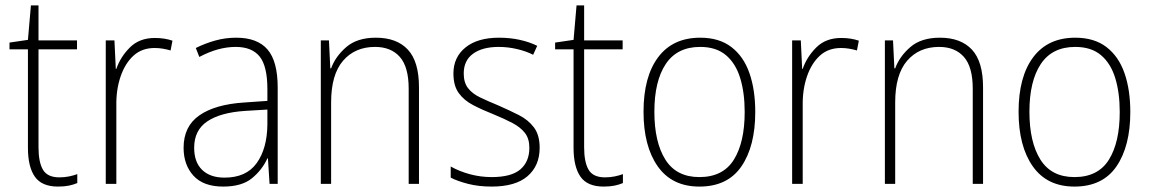

<svg xmlns="http://www.w3.org/2000/svg" viewBox="-20 -678 4242 708"><path d="M199 -24Q218 -24 235 -27.5Q252 -31 265 -36V-3Q251 3 234 6.5Q217 10 194 10Q134 10 108.5 -26.5Q83 -63 83 -133V-496H15V-521L83 -531L94 -658H122V-529H264V-496H122V-135Q122 -80 138.5 -52Q155 -24 199 -24Z M551 -538Q587 -538 616 -528L609 -492Q595 -496 580.5 -498.5Q566 -501 550 -501Q503 -501 472 -472.5Q441 -444 424.5 -395.5Q408 -347 409 -288V0H370V-529H402L407 -424H409Q424 -468 459 -503Q494 -538 551 -538Z M851 -539Q929 -539 966.5 -495.5Q1004 -452 1004 -355V0H974L968 -94H966Q947 -52 909.5 -21Q872 10 803 10Q730 10 693.5 -30Q657 -70 657 -133Q657 -212 715 -252.5Q773 -293 880 -300L966 -306V-349Q966 -434 937.5 -469.5Q909 -505 849 -505Q817 -505 784 -496Q751 -487 715 -468L702 -501Q736 -518 773.5 -528.5Q811 -539 851 -539ZM883 -269Q793 -263 744.5 -230.5Q696 -198 696 -133Q696 -80 725.5 -51.5Q755 -23 808 -23Q888 -23 926.5 -76.5Q965 -130 966 -219V-274Z M1366 -539Q1443 -539 1484 -495Q1525 -451 1525 -356V0H1487V-351Q1487 -431 1454.5 -468Q1422 -505 1363 -505Q1289 -505 1245 -454Q1201 -403 1201 -300V0H1163V-529H1193L1198 -426H1201Q1217 -470 1257 -504.5Q1297 -539 1366 -539Z M1970 -133Q1970 -67 1925.5 -28.5Q1881 10 1793 10Q1745 10 1706 0Q1667 -10 1642 -23V-64Q1674 -46 1713 -35.5Q1752 -25 1793 -25Q1866 -25 1899 -53.5Q1932 -82 1932 -133Q1932 -167 1915.5 -188Q1899 -209 1869.5 -224.5Q1840 -240 1801 -256Q1758 -273 1724.5 -290.5Q1691 -308 1671.5 -335Q1652 -362 1652 -407Q1652 -467 1696.5 -503Q1741 -539 1820 -539Q1861 -539 1897 -531Q1933 -523 1961 -509L1946 -476Q1921 -489 1887 -497Q1853 -505 1819 -505Q1759 -505 1724.5 -480Q1690 -455 1690 -407Q1690 -374 1705.5 -353.5Q1721 -333 1750 -319Q1779 -305 1818 -289Q1859 -271 1893.5 -253.5Q1928 -236 1949 -208Q1970 -180 1970 -133Z M2211 -24Q2230 -24 2247 -27.5Q2264 -31 2277 -36V-3Q2263 3 2246 6.5Q2229 10 2206 10Q2146 10 2120.5 -26.5Q2095 -63 2095 -133V-496H2027V-521L2095 -531L2106 -658H2134V-529H2276V-496H2134V-135Q2134 -80 2150.5 -52Q2167 -24 2211 -24Z M2765 -265Q2765 -139 2714 -64.5Q2663 10 2559 10Q2458 10 2405.5 -64.5Q2353 -139 2353 -266Q2353 -395 2407 -467Q2461 -539 2562 -539Q2632 -539 2677 -504.5Q2722 -470 2743.5 -408.5Q2765 -347 2765 -265ZM2393 -266Q2393 -154 2433.5 -89.5Q2474 -25 2559 -25Q2646 -25 2686 -89Q2726 -153 2726 -265Q2726 -336 2709.5 -390Q2693 -444 2657 -474.5Q2621 -505 2562 -505Q2477 -505 2435 -442Q2393 -379 2393 -266Z M3082 -538Q3118 -538 3147 -528L3140 -492Q3126 -496 3111.5 -498.5Q3097 -501 3081 -501Q3034 -501 3003 -472.5Q2972 -444 2955.5 -395.5Q2939 -347 2940 -288V0H2901V-529H2933L2938 -424H2940Q2955 -468 2990 -503Q3025 -538 3082 -538Z M3446 -539Q3523 -539 3564 -495Q3605 -451 3605 -356V0H3567V-351Q3567 -431 3534.5 -468Q3502 -505 3443 -505Q3369 -505 3325 -454Q3281 -403 3281 -300V0H3243V-529H3273L3278 -426H3281Q3297 -470 3337 -504.5Q3377 -539 3446 -539Z M4148 -265Q4148 -139 4097 -64.5Q4046 10 3942 10Q3841 10 3788.5 -64.5Q3736 -139 3736 -266Q3736 -395 3790 -467Q3844 -539 3945 -539Q4015 -539 4060 -504.5Q4105 -470 4126.5 -408.5Q4148 -347 4148 -265ZM3776 -266Q3776 -154 3816.5 -89.5Q3857 -25 3942 -25Q4029 -25 4069 -89Q4109 -153 4109 -265Q4109 -336 4092.5 -390Q4076 -444 4040 -474.5Q4004 -505 3945 -505Q3860 -505 3818 -442Q3776 -379 3776 -266Z"/></svg>

Font: Noto Sans Arabic UI SmCn XLt
Style: Regular
Weight: 200
Width: 4
Designer: Monotype Design Team, Nadine Chahine and Nizar Qandah
Foundry: Monotype Imaging Inc.
Version: Version 2.010; ttfautohint (v1.8.4.7-5d5b)